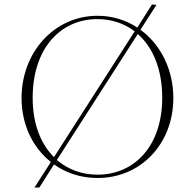

<svg xmlns="http://www.w3.org/2000/svg" viewBox="-20 -786 877 864"><path d="M664 -766 598 -662C546 -696 485 -715 419 -715C224 -715 77 -550 77 -345C77 -224 128 -121 209 -57L135 58H157L223 -46C278 -7 345 15 419 15C614 15 760 -139 760 -345C760 -473 703 -586 612 -652L684 -764ZM419 0C349 0 286 -23 236 -66L600 -633C668 -573 710 -475 710 -346C710 -128 584 0 419 0ZM127 -346C127 -569 253 -700 418 -700C481 -700 539 -681 586 -645L223 -79C163 -138 127 -229 127 -346Z"/></svg>

Font: Sprat Thin
Style: Regular
Weight: 100
Designer: Ethan Nakache
Foundry: Collletttivo
Version: Version 2.000;Glyphs 3.2 (3217)